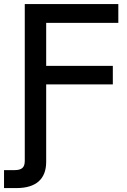

<svg xmlns="http://www.w3.org/2000/svg" viewBox="-59 -748 642 972"><path d="M13.2 113.3H-38.6V204.1H24.4C123 204.1 174.8 158.7 174.8 71.3V-320.8H512.2V-414.6H174.8V-632.3H540V-727.5H66.4V66.4C66.4 99.6 52.2 113.3 13.2 113.3Z"/></svg>

Font: Inteeer Medium
Style: Regular
Weight: 500
Designer: Rasmus Andersson
Foundry: rsms
Version: Version 4.001;Glyphs 3.4 (3402)